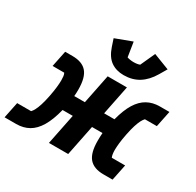

<svg xmlns="http://www.w3.org/2000/svg" viewBox="-178 -972 1182 1158"><g transform="rotate(30 413.0 -392.5)"><path d="M-11 0 12 -112H109Q118 -121 126.5 -137.5Q135 -154 143.5 -180.5Q152 -207 160 -247Q168 -288 171 -316.5Q174 -345 174 -363Q174 -379 172.5 -391.5Q171 -404 166 -413H85L108 -525H159Q227 -525 259 -488Q291 -451 291 -367Q291 -354 290.5 -343Q290 -332 289 -321H363L404 -525H538L497 -321H569Q588 -394 615.5 -438.5Q643 -483 681 -504Q719 -525 767 -525H834L811 -413H728Q719 -404 710.5 -387.5Q702 -371 693.5 -344.5Q685 -318 677 -278Q669 -238 666 -209Q663 -180 663 -162Q663 -146 665 -133.5Q667 -121 671 -112H764L741 0H678Q610 0 578 -37Q546 -74 546 -158Q546 -172 546.5 -186Q547 -200 548 -213H475L432 0H298L341 -213H270Q251 -137 223 -90Q195 -43 157 -21.5Q119 0 70 0ZM483 -579Q431 -579 394 -605Q357 -631 337 -691L320 -742L435 -785L451 -684Q459 -681 471.5 -679Q484 -677 496 -677Q510 -677 521.5 -679Q533 -681 539 -684L585 -785L696 -742L666 -691Q633 -635 588 -607Q543 -579 483 -579Z"/></g></svg>

Font: IBM Plex Sans
Style: Bold Italic
Weight: 700
Italic angle: -11.31°
Designer: Mike Abbink, Paul van der Laan, Pieter van Rosmalen
Foundry: Bold Monday
Version: Version 3.201